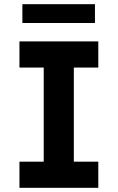

<svg xmlns="http://www.w3.org/2000/svg" viewBox="-20 -898 563 918"><path d="M73 0V-125H189V-575H73V-700H450V-575H333V-125H450V0ZM87 -788V-878H434V-788Z"/></svg>

Font: Lexend SemiBold
Style: Regular
Weight: 600
Designer: Bonnie Shaver-Troup, Thomas Jockin
Foundry: Lexend
Version: Version 1.005; ttfautohint (v1.8.3)